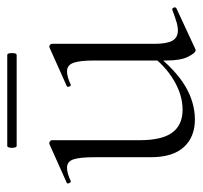

<svg xmlns="http://www.w3.org/2000/svg" viewBox="-35 -516 560 530"><g transform="rotate(-90 245.0 -251.0)"><path d="M180 7Q132 7 104 -23.5Q76 -54 76 -115V-270Q76 -311 70 -328.5Q64 -346 47 -346Q32 -346 11 -336Q7 -334 4.5 -340Q2 -346 6 -347L111 -394Q113 -395 115 -395Q117 -395 120 -393Q123 -391 123 -388V-145Q123 -84 144 -55.5Q165 -27 207 -27Q248 -27 289 -51.5Q330 -76 361 -119L366 -108Q317 -46 272 -19.5Q227 7 180 7ZM389 -388V-105Q389 -71 397.5 -55.5Q406 -40 426 -40Q437 -40 450 -44Q463 -48 482 -55Q487 -57 489 -51.5Q491 -46 487 -44L375 8Q373 9 371 9Q364 9 353.5 -11.5Q343 -32 343 -71V-270Q343 -311 336.5 -328.5Q330 -346 313 -346Q298 -346 277 -336Q273 -334 271 -340Q269 -346 273 -347L378 -394Q380 -395 381 -395Q383 -395 386 -393Q389 -391 389 -388ZM107 -485Q104 -485 102.5 -491.5Q101 -498 102.5 -504.5Q104 -511 107 -511H358Q362 -511 363 -504.5Q364 -498 363 -491.5Q362 -485 358 -485Z"/></g></svg>

Font: Cormorant Garamond Light Light
Style: Regular
Weight: 300
Version: Version 4.001